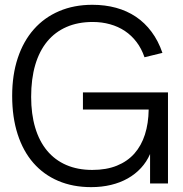

<svg xmlns="http://www.w3.org/2000/svg" viewBox="-20 -754 750 789"><path d="M596.7 0H670.3V-374.3H596.7ZM359.5 -734.3Q284 -734.3 223 -708.2Q162 -682.2 119 -633.5Q76 -584.8 53 -515.5Q30 -446.2 30 -360Q30 -272.2 52.5 -202.4Q75 -132.7 117.2 -84.4Q159.3 -36.2 219.4 -10.6Q279.5 15 354.5 15Q398.2 15 436.2 5.8Q474.2 -3.3 505.2 -20.9Q536.2 -38.5 559.5 -63.8Q582.8 -89 596.7 -121.2L667.3 -374.3H320.8V-304H591Q590.2 -246.8 575.5 -201Q560.8 -155.2 532.2 -122.9Q503.5 -90.7 460.3 -73.2Q417.2 -55.7 359.2 -55.7Q299.2 -55.7 252.3 -76Q205.5 -96.3 173.3 -135.1Q141.2 -173.8 124.6 -229.7Q108 -285.5 108 -356Q108 -429.8 124.8 -487.2Q141.7 -544.5 174.1 -583.7Q206.5 -622.8 253.5 -643.2Q300.5 -663.7 361 -663.7Q398.8 -663.7 432.2 -654.3Q465.7 -645 493.2 -626.7Q520.7 -608.3 541.2 -581.2Q561.7 -554.2 573.8 -518.7L647.5 -536.7Q630.5 -586.2 602.8 -623.3Q575.2 -660.5 538.5 -685.1Q501.8 -709.7 456.8 -722Q411.7 -734.3 359.5 -734.3Z"/></svg>

Font: Vela Sans GX ExtLt
Style: Regular
Weight: 200
Designer: Principal design: Mikhail Sharanda - project Manrope.
Design modification: Ravid Balaliev
Foundry: Mikhail Sharanda
Version: Version 1.001